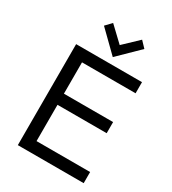

<svg xmlns="http://www.w3.org/2000/svg" viewBox="-215 -1022 1020 1136"><g transform="rotate(30 295.0 -454.0)"><path d="M90 0V-690H540V-614H174V-400H510V-324H174V-76H540V0ZM178 -867 217 -908 316 -814 415 -908 454 -867 316 -732Z"/></g></svg>

Font: Oxanium
Style: Regular
Weight: 400
Designer: Severin Meyer
Version: Version 1.001